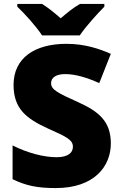

<svg xmlns="http://www.w3.org/2000/svg" viewBox="-20 -947 617 977"><path d="M194 -767H386C417 -813 477 -879 511 -913V-927H387C352 -907 324 -884 289 -854C254 -884 229 -905 194 -927H68V-913C106 -877 164 -813 194 -767ZM544 -217C544 -328 484 -379 380 -426C274 -474 240 -490 240 -524C240 -550 262 -570 312 -570C363 -570 424 -552 485 -524L544 -673C485 -699 411 -724 318 -724C158 -724 49 -653 49 -515C49 -392 116 -343 222 -294C315 -252 351 -237 351 -200C351 -169 325 -147 268 -147C204 -147 121 -168 44 -207V-35C112 -3 166 10 264 10C459 10 544 -100 544 -217Z"/></svg>

Font: Noto Sans Lao Looped Black
Style: Regular
Weight: 900
Designer: Mark Frömberg, Ben Mitchell
Foundry: The Fontpad Ltd
Version: Version 1.002